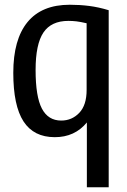

<svg xmlns="http://www.w3.org/2000/svg" viewBox="-20 -569 536 809"><path d="M346 -53Q295 9 211 9Q122 9 79 -57.5Q36 -124 36 -262Q36 -403 96 -476Q156 -549 274 -549Q316 -549 355.5 -544Q395 -539 438 -526V220H346ZM238 -61Q283 -61 314 -93.5Q345 -126 345 -190V-471Q319 -477 302.5 -479Q286 -481 268 -481Q196 -481 163 -432Q130 -383 130 -274Q130 -162 156.5 -111.5Q183 -61 238 -61Z"/></svg>

Font: Encode Sans Compressed
Style: Medium
Weight: 500
Designer: Pablo Impallari, Andres Torresi
Foundry: Pablo Impallari, Andres Torresi
Version: Version 1.000; ttfautohint (v1.00) -l 8 -r 50 -G 200 -x 14 -